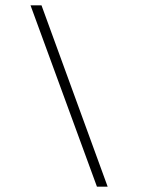

<svg xmlns="http://www.w3.org/2000/svg" viewBox="-20 -651 535 717"><path d="M342 46 94 -631H135L382 46Z"/></svg>

Font: Alumni Sans Light
Style: Italic
Weight: 300
Italic angle: -8°
Version: Version 1.016